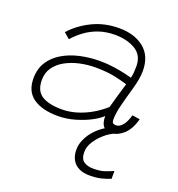

<svg xmlns="http://www.w3.org/2000/svg" viewBox="-138 -641 925 1000"><g transform="rotate(20 324.0 -141.0)"><path d="M583.5 180V223.5Q562.5 232.5 534.5 239.5Q506.5 246.5 467.5 246.5Q433.5 246.5 409 234.2Q384.5 222 371.8 198.8Q359 175.5 359 143.5Q359 116.5 369.8 90.8Q380.5 65 398.8 42.2Q417 19.5 440.8 1.5Q464.5 -16.5 490.5 -27.5L523 -5Q495 5.5 467 29.2Q439 53 420.5 82.2Q402 111.5 402 140Q402 178 422 192.2Q442 206.5 475.5 206.5Q511 206.5 533.5 199.5Q556 192.5 583.5 180ZM207.5 12Q120.5 12 71.2 -22.5Q22 -57 22 -129.5Q22 -182.5 46.8 -221Q71.5 -259.5 113.8 -284.2Q156 -309 209 -320.8Q262 -332.5 318 -332.5Q358.5 -332.5 397 -326.8Q435.5 -321 463 -314.5Q490.5 -308 498 -305.5Q502 -323 503.2 -337Q504.5 -351 504.5 -371Q504.5 -432 458 -459.8Q411.5 -487.5 344.5 -487.5Q296 -487.5 255.5 -473.5Q215 -459.5 182.8 -435.8Q150.5 -412 125.5 -383.5L93.5 -411Q138 -461.5 205.2 -494.5Q272.5 -527.5 353.5 -527.5Q439 -527.5 491.8 -484.8Q544.5 -442 544.5 -359.5Q544.5 -338 540 -311.8Q535.5 -285.5 527 -256.5Q512.5 -206.5 499.5 -156Q486.5 -105.5 486.5 -70.5Q486.5 -55 492.5 -50.5Q498.5 -46 509.5 -46Q528.5 -46 545.5 -66.5Q562.5 -87 572.5 -124.5L615 -118Q598.5 -57 565.5 -28.5Q532.5 0 500.5 0Q468 0 454.2 -17.8Q440.5 -35.5 440.5 -72.5Q423.5 -55 386.5 -35.2Q349.5 -15.5 302.5 -1.8Q255.5 12 207.5 12ZM216 -27.5Q257 -27.5 298 -40Q339 -52.5 377 -74.5Q415 -96.5 446 -125Q458.5 -171 467.8 -202.8Q477 -234.5 486.5 -265Q470.5 -270.5 422.8 -281.8Q375 -293 306 -293Q262.5 -293 220 -283.5Q177.5 -274 142.5 -254.8Q107.5 -235.5 86.8 -206Q66 -176.5 66 -136.5Q66 -76 104.5 -51.8Q143 -27.5 216 -27.5Z"/></g></svg>

Font: Grandstander Thin
Style: Italic
Weight: 100
Italic angle: -15°
Designer: Tyler Finck
Foundry: Etcetera Type Co
Version: Version 1.200